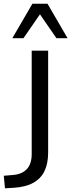

<svg xmlns="http://www.w3.org/2000/svg" viewBox="-83 -810 381 1026"><path d="M-62.7 129.2 -14.2 125.1Q35.6 121 61 93Q86.4 64.9 86.4 13.4V-539.1H174.3V4.2Q174.3 63.8 154.8 104.1Q135.3 144.4 94.9 166.9Q54.6 189.3 -8.5 193.4L-56.5 196.3ZM90.2 -790.2H170.8L278 -606H218.5L130.5 -733.5L42.5 -606H-17Z"/></svg>

Font: Min Sans VF VF
Style: Regular
Weight: 400
Designer: Jinseong-Kim, NotoSansCJK, Nunito
Foundry: Jinseong-Kim
Version: Version 1.420;Glyphs 3.1.2 (3151)